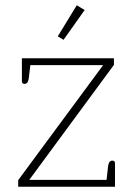

<svg xmlns="http://www.w3.org/2000/svg" viewBox="-20 -708 505 728"><path d="M199 -570 271 -688 301 -670 221 -557ZM49 -25 371 -461H95L89 -410Q86 -390 73 -390Q63 -390 63 -400V-487H412V-462L91 -26H384L390 -79Q393 -99 406 -99Q416 -99 416 -89V0H49Z"/></svg>

Font: Maitree ExtraLight
Style: Regular
Weight: 275
Designer: CadsonDemak Team
Foundry: CadsonDemak
Version: Version 1.003